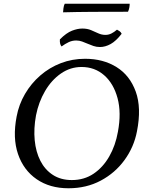

<svg xmlns="http://www.w3.org/2000/svg" viewBox="-20 -1000 781 1029"><path d="M347 9Q247 9 176.5 -39.5Q106 -88 76.5 -174.5Q47 -261 69 -375Q81 -440 114 -496.5Q147 -553 196 -595.5Q245 -638 306 -661.5Q367 -685 436 -685Q533 -685 604.5 -640.5Q676 -596 707.5 -509Q739 -422 714 -296Q698 -212 647.5 -142.5Q597 -73 520 -32Q443 9 347 9ZM365 -35Q431 -35 481.5 -69Q532 -103 565.5 -161.5Q599 -220 612 -294Q631 -396 610 -474Q589 -552 538.5 -596.5Q488 -641 417 -641Q357 -641 306.5 -606Q256 -571 221.5 -512Q187 -453 173 -382Q160 -311 166 -248.5Q172 -186 196.5 -138Q221 -90 263.5 -62.5Q306 -35 365 -35ZM516 -748Q497 -748 481 -753.5Q465 -759 450 -765.5Q435 -772 420 -777.5Q405 -783 388 -783Q367 -783 348 -774Q329 -765 310 -751Q304 -758 302 -767.5Q300 -777 301 -789Q336 -824 366 -835.5Q396 -847 421 -847Q448 -847 468 -838.5Q488 -830 506.5 -821.5Q525 -813 545 -813Q562 -813 577 -820.5Q592 -828 607 -841Q613 -838 620.5 -833Q628 -828 632 -819Q602 -780 573 -764Q544 -748 516 -748ZM318 -934Q318 -940 320 -955.5Q322 -971 327 -980H675Q675 -970 673 -959Q671 -948 666 -937Q565 -937 477 -936.5Q389 -936 318 -934Z"/></svg>

Font: Vollkorn
Style: Italic
Weight: 400
Italic angle: -11°
Designer: Friedrich Althausen
Foundry: Friedrich Althausen
Version: Version 5.001